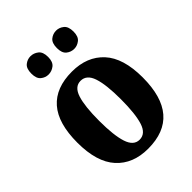

<svg xmlns="http://www.w3.org/2000/svg" viewBox="-218 -867 989 989"><g transform="rotate(-45 276.0 -373.0)"><path d="M274 10Q164 10 101 -59.5Q38 -129 38 -270Q38 -411 98.5 -480Q159 -549 277 -549Q387 -549 450.5 -480Q514 -411 514 -270Q514 10 274 10ZM276 -54Q320 -54 337.5 -109Q355 -164 355 -270Q355 -376 337 -430Q319 -484 275 -484Q232 -484 214.5 -430Q197 -376 197 -270Q197 -164 215 -109Q233 -54 276 -54ZM369 -623Q345 -623 326.5 -638Q308 -653 308 -689Q308 -726 326.5 -741Q345 -756 369 -756Q391 -756 410 -741Q429 -726 429 -689Q429 -653 410 -638Q391 -623 369 -623ZM182 -623Q159 -623 140.5 -638Q122 -653 122 -689Q122 -726 140.5 -741Q159 -756 182 -756Q205 -756 224.5 -741Q244 -726 244 -689Q244 -653 224.5 -638Q205 -623 182 -623Z"/></g></svg>

Font: Noto Serif Thai Condensed ExtraBold
Style: Regular
Weight: 800
Width: 3
Designer: Monotype Design Team
Foundry: Monotype Imaging Inc.
Version: Version 2.002; ttfautohint (v1.8.4.7-5d5b)